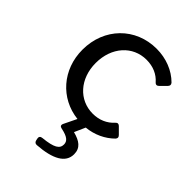

<svg xmlns="http://www.w3.org/2000/svg" viewBox="-208 -564 878 878"><g transform="rotate(45 231.5 -124.5)"><path d="M277.3 -56.6C188.5 -56.6 123 -128.9 123 -230.5C123 -333 188.5 -405.3 277.3 -405.3C320.3 -405.3 355.5 -389.6 379.9 -361.3C386.7 -353.5 394.5 -353.5 401.4 -360.4L430.7 -389.6C437.5 -396.5 438.5 -404.3 431.6 -412.1C392.6 -451.2 335.9 -473.6 274.4 -473.6C138.7 -473.6 37.1 -371.1 37.1 -230.5C37.1 -102.5 124 -3.9 245.1 9.8L214.8 72.3C210 83 213.9 89.8 225.6 91.8C268.6 100.6 284.2 114.3 284.2 135.7C284.2 163.1 262.7 177.7 193.4 184.6C181.6 185.5 176.8 192.4 178.7 202.1L180.7 211.9C182.6 220.7 188.5 226.6 198.2 225.6C294.9 218.8 348.6 189.5 348.6 134.8C348.6 93.8 321.3 75.2 276.4 63.5L299.8 10.7C351.6 5.9 398.4 -16.6 431.6 -49.8C438.5 -57.6 438.5 -64.5 430.7 -72.3L401.4 -101.6C394.5 -108.4 386.7 -108.4 379.9 -100.6C354.5 -72.3 319.3 -56.6 277.3 -56.6Z"/></g></svg>

Font: Ed Sans Neue
Style: Regular
Weight: 400
Designer: Stephen Hutchings
Version: Version 1.004;PS 001.004;hotconv 1.0.88;makeotf.lib2.5.64775